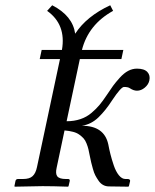

<svg xmlns="http://www.w3.org/2000/svg" viewBox="-20 -700 583 722"><path d="M192.9 -68.8Q188 -46.9 195.3 -37.1Q203.1 -26.9 227.5 -26.9H235.8Q243.7 -26.9 242.2 -19L237.8 0L235.8 2Q179.2 0 140.1 0L35.6 2L34.2 0L38.1 -19Q39.6 -26.9 47.9 -26.9H66.9Q91.3 -26.9 102.5 -37.6Q114.3 -48.3 119.1 -71.8L205.6 -478H129.4L136.7 -512.2H212.9Q229.5 -607.9 157.2 -659.2L176.3 -680.2Q253.4 -640.6 262.7 -573.2Q305.2 -638.7 394.5 -680.2L405.3 -659.2Q312.5 -607.9 288.1 -512.2H443.8L436.5 -478H280.3L230.5 -244.1Q258.8 -244.1 282.2 -252Q305.7 -259.8 324 -275.4Q342.3 -291 354.2 -305.4Q366.2 -319.8 380.9 -341.8Q397.9 -367.2 405.3 -377.4Q414.6 -390.1 430.4 -407.7Q446.3 -425.3 462.2 -433.6Q478 -441.9 495.1 -441.9Q522.5 -441.9 534.2 -429.2Q545.9 -416.5 541.5 -397Q538.1 -381.8 524.4 -370.4Q510.7 -358.9 495.1 -358.9Q482.4 -358.9 468.3 -368.2Q461.9 -373 446.3 -373Q435.1 -373 401.9 -323.2Q377.9 -285.6 350.6 -259Q323.2 -232.4 288.1 -227.1Q372.1 -227.1 387.2 -157.2Q390.6 -138.7 395.3 -120.1Q399.9 -101.6 407.7 -78.4Q415.5 -55.2 427 -41Q438.5 -26.9 451.7 -26.9H459.5Q461.9 -26.9 464.1 -26.4Q466.3 -25.9 468 -23.9Q469.7 -22 469.2 -19L464.8 0L462.4 2L389.6 1Q377.9 1 367.9 -4.4Q357.9 -9.8 350.6 -20.5Q343.3 -31.2 338.4 -40.5Q333.5 -49.8 329.1 -65.9L322.8 -89.8Q320.8 -97.2 317.9 -112.8Q314.9 -128.4 312.5 -138.7Q310.1 -148.9 305.4 -160.6Q300.8 -172.4 294.2 -179.7Q287.6 -187 278.1 -193.8Q268.6 -200.7 254.6 -204.3Q240.7 -208 222.7 -209.5Z"/></svg>

Font: Linux Biolinum G
Style: Italic
Weight: 400
Italic angle: -12°
Designer: Philipp H. Poll
Foundry: Philipp H. Poll
Version: Version 0.5.1